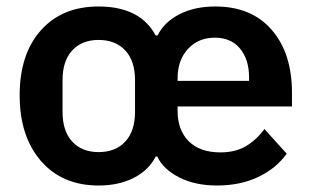

<svg xmlns="http://www.w3.org/2000/svg" viewBox="-20 -554 951 586"><path d="M280.8 12.2Q169.9 12.2 105 -62.7Q40 -137.7 40 -263.2Q40 -388.7 104.7 -461.4Q169.4 -534.2 280.8 -534.2Q407.7 -534.2 455.1 -445.8H460.9Q481.4 -486.8 527.6 -510.5Q573.7 -534.2 637.2 -534.2Q747.6 -534.2 809.3 -462.9Q871.1 -391.6 871.1 -271V-229H522V-215.8Q522 -157.2 555.9 -123Q589.8 -88.9 652.8 -88.9Q697.8 -88.9 729.7 -107.4Q761.7 -126 787.1 -160.2L855 -85Q822.8 -39.6 767.8 -13.7Q712.9 12.2 642.1 12.2Q575.7 12.2 527.1 -12.5Q478.5 -37.1 460 -76.2H455.1Q434.1 -34.7 388.4 -11.2Q342.8 12.2 280.8 12.2ZM522 -307.1H740.2V-316.9Q740.2 -372.6 712.6 -405.8Q685.1 -439 636.2 -439Q585 -439 553.5 -404.5Q522 -370.1 522 -314.9ZM280.8 -89.8Q332.5 -89.8 362.3 -121.8Q392.1 -153.8 392.1 -212.9V-309.1Q392.1 -368.2 362.3 -400.1Q332.5 -432.1 280.8 -432.1Q230 -432.1 200.4 -400.1Q170.9 -368.2 170.9 -309.1V-212.9Q170.9 -153.8 200.4 -121.8Q230 -89.8 280.8 -89.8Z"/></svg>

Font: Anuphan SemiBold
Style: Bold
Weight: 600
Designer: Mike Abbink, Paul van der Laan, Pieter van Rosmalen, Mint Tantisuwanna
Foundry: Bold Monday; Cadson Demak
Version: Version 3.002;hotconv 1.0.109;makeotfexe 2.5.65596